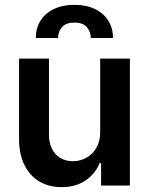

<svg xmlns="http://www.w3.org/2000/svg" viewBox="-20 -775 622 802"><path d="M398.4 -530.3H522.5V0H402.3V-93.8H396.5Q377.4 -47.9 336.2 -20.5Q294.9 6.8 237.3 6.8Q185.1 6.8 145 -16.6Q105 -40 82.5 -85Q60.1 -129.9 59.6 -192.4V-530.3H184.6V-211.9Q184.6 -178.7 197 -153.6Q209.5 -128.4 232.2 -115Q254.9 -101.6 285.2 -101.6Q313.5 -101.6 339.6 -115.5Q365.7 -129.4 382.1 -156.7Q398.4 -184.1 398.4 -222.7ZM291 -754.9Q339.8 -754.9 376.5 -737.3Q413.1 -719.7 432.6 -688.2Q452.1 -656.7 452.1 -616.2H359.4Q358.4 -644.5 341.8 -662.6Q325.2 -680.7 291 -680.7Q256.3 -680.7 239.5 -662.4Q222.7 -644 222.7 -616.2H129.9Q129.4 -656.7 148.9 -688.2Q168.5 -719.7 205.3 -737.3Q242.2 -754.9 291 -754.9Z"/></svg>

Font: Pretendard Std SemiBold
Style: Regular
Weight: 600
Designer: Base glyphs from Inter by Rasmus Andersson; Hangeul glyphs from Noto Sans CJK(Source Han Sans) by Jang Soo-young and Kan
Foundry: Kil Hyung-jin
Version: Version 1.309